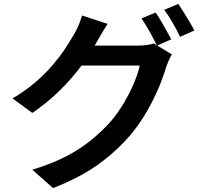

<svg xmlns="http://www.w3.org/2000/svg" viewBox="-20 -878 1040 981"><path d="M775 -814Q788 -796 802.5 -771Q817 -746 831 -721Q845 -696 855 -677L782 -645Q767 -676 745 -715.5Q723 -755 703 -784ZM891 -858Q904 -839 919.5 -814Q935 -789 949.5 -764.5Q964 -740 973 -722L900 -690Q885 -722 862.5 -761Q840 -800 819 -828ZM858 -600Q850 -587 842 -568.5Q834 -550 828 -533Q815 -487 791 -430Q767 -373 732.5 -312.5Q698 -252 653 -196Q582 -111 487 -41.5Q392 28 251 83L145 -11Q245 -41 318.5 -79.5Q392 -118 448 -164Q504 -210 548 -260Q583 -301 613 -352Q643 -403 664.5 -453.5Q686 -504 694 -543H348L390 -645Q403 -645 433.5 -645Q464 -645 503 -645Q542 -645 580 -645Q618 -645 646.5 -645Q675 -645 685 -645Q708 -645 729.5 -648Q751 -651 766 -656ZM530 -756Q513 -731 497.5 -703.5Q482 -676 473 -661Q441 -602 392.5 -537.5Q344 -473 281.5 -412Q219 -351 145 -301L44 -375Q110 -414 160.5 -457.5Q211 -501 248.5 -545Q286 -589 312.5 -629Q339 -669 357 -701Q368 -718 380.5 -746.5Q393 -775 399 -799Z"/></svg>

Font: Noto Sans JP SemiBold
Style: Regular
Weight: 600
Designer: Ryoko NISHIZUKA  (kana, bopomofo & ideographs); Paul D. Hunt (Latin, Greek & Cyrillic); Sandoll Communications , Soo-you
Foundry: Adobe
Version: Version 2.004-H2;hotconv 1.0.118;makeotfexe 2.5.65603